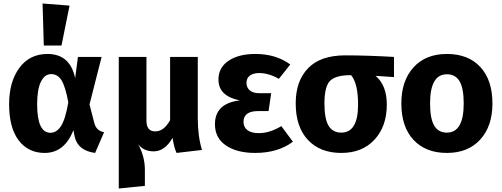

<svg xmlns="http://www.w3.org/2000/svg" viewBox="-20 -856 2863 1096"><path d="M223 -836 377 -824 331 -596H230ZM251 -548Q380 -548 409 -410L425 -531H560L491 -260L518 -155Q529 -110 574 -101L523 17Q424 4 406 -77L399 -113Q348 17 235 17Q141 17 86.5 -55Q32 -127 32 -261Q32 -389 90.5 -468.5Q149 -548 251 -548ZM192 -261Q192 -98 268 -98Q303 -98 328 -136Q353 -174 370 -272Q353 -363 331 -398Q309 -433 272 -433Q235 -433 213.5 -389.5Q192 -346 192 -261Z M1133 0 988 17Q974 -12 965 -69Q921 8 857 8Q799 8 768 -34Q807 37 807 113V205L658 220V-531H816V-167Q816 -106 866 -106Q916 -106 951 -170V-531H1109V-182Q1109 -78 1133 0Z M1438 -548Q1555 -548 1637 -488L1572 -406Q1514 -439 1459 -439Q1426 -439 1406.5 -424.5Q1387 -410 1387 -383Q1387 -356 1406 -340Q1425 -324 1461 -324H1528L1513 -222H1454Q1370 -222 1370 -160Q1370 -130 1392.5 -113Q1415 -96 1458 -96Q1519 -96 1586 -136L1652 -47Q1567 17 1436 17Q1333 17 1270 -25.5Q1207 -68 1207 -147Q1207 -266 1349 -283Q1227 -307 1227 -402Q1227 -470 1284.5 -509Q1342 -548 1438 -548Z M2229 -531V-416L2124 -423Q2188 -369 2188 -259Q2188 -135 2118 -59Q2048 17 1928 17Q1807 17 1737.5 -57.5Q1668 -132 1668 -266Q1668 -394 1739 -467Q1810 -540 1951 -540Q2074 -540 2229 -531ZM1928 -99Q2024 -99 2024 -259Q2024 -380 1984 -427H1983Q1896 -427 1864 -394.5Q1832 -362 1832 -265Q1832 -178 1855.5 -138.5Q1879 -99 1928 -99Z M2531 -548Q2653 -548 2722 -473.5Q2791 -399 2791 -265Q2791 -136 2721.5 -59.5Q2652 17 2531 17Q2410 17 2340.5 -57.5Q2271 -132 2271 -266Q2271 -395 2340.5 -471.5Q2410 -548 2531 -548ZM2531 -432Q2435 -432 2435 -266Q2435 -179 2458.5 -139Q2482 -99 2531 -99Q2627 -99 2627 -265Q2627 -352 2603.5 -392Q2580 -432 2531 -432Z"/></svg>

Font: Fira Sans
Style: Bold
Weight: 700
Designer: bBox Type GmbH & Carrois Corporate GbR & Edenspiekermann AG
Foundry: bBox Type GmbH & Carrois Corporate GbR & Edenspiekermann AG
Version: Version 4.301;PS 004.301;hotconv 1.0.88;makeotf.lib2.5.64775